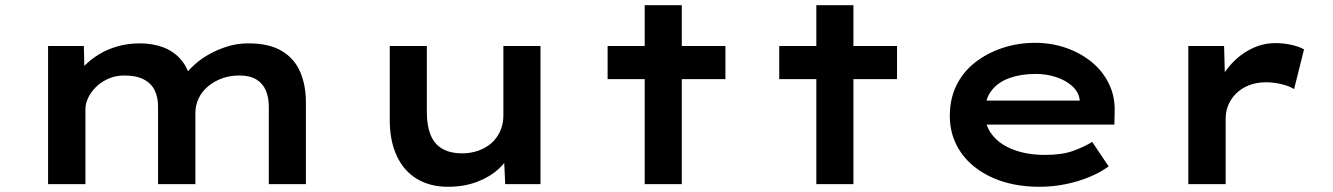

<svg xmlns="http://www.w3.org/2000/svg" viewBox="-20 -705 5101 735"><path d="M164 0V-529H301L304 -399L268 -410Q282 -432 305 -455Q328 -478 359 -497Q390 -516 429.5 -527.5Q469 -539 516 -539Q564 -539 604.5 -524Q645 -509 673 -476.5Q701 -444 712 -391L676 -396L684 -412Q699 -434 723.5 -456.5Q748 -479 780 -497Q812 -515 850 -527Q888 -539 931 -539Q1011 -539 1059.5 -509.5Q1108 -480 1129.5 -429Q1151 -378 1151 -314V0H1009V-297Q1009 -332 997.5 -359Q986 -386 961 -401Q936 -416 896 -416Q860 -416 830 -405Q800 -394 776.5 -374.5Q753 -355 740.5 -328.5Q728 -302 728 -273V0H585V-298Q585 -333 572 -359.5Q559 -386 530.5 -401Q502 -416 456 -416Q423 -416 395.5 -404Q368 -392 348 -372.5Q328 -353 317.5 -330.5Q307 -308 307 -288V0Z M1694 10Q1627 10 1576.5 -20Q1526 -50 1499 -108Q1472 -166 1472 -246V-529H1614V-276Q1614 -225 1628 -189.5Q1642 -154 1672.5 -136Q1703 -118 1749 -118Q1782 -118 1810.5 -128Q1839 -138 1860.5 -156.5Q1882 -175 1894.5 -202.5Q1907 -230 1907 -262V-529H2049V0H1914L1909 -109L1935 -121Q1922 -89 1889 -58.5Q1856 -28 1806.5 -9Q1757 10 1694 10Z M2448 0V-685H2590V0ZM2306 -402V-529H2757V-402Z M3105 0V-685H3247V0ZM2963 -402V-529H3414V-402Z M3959 10Q3857 10 3779 -25Q3701 -60 3658.5 -121.5Q3616 -183 3616 -261Q3616 -326 3641 -377.5Q3666 -429 3711.5 -465Q3757 -501 3816.5 -521Q3876 -541 3942 -541Q4007 -541 4063 -521Q4119 -501 4161 -466Q4203 -431 4226 -382.5Q4249 -334 4247 -277L4246 -228H3720L3697 -320H4129L4113 -302V-324Q4109 -353 4085 -375Q4061 -397 4024 -409.5Q3987 -422 3944 -422Q3889 -422 3845 -406.5Q3801 -391 3775.5 -358Q3750 -325 3750 -272Q3750 -225 3778.5 -188.5Q3807 -152 3859.5 -132Q3912 -112 3981 -112Q4047 -112 4090 -128Q4133 -144 4161 -162L4224 -68Q4191 -44 4148 -26.5Q4105 -9 4057 0.5Q4009 10 3959 10Z M4529 0V-529H4666L4671 -340L4632 -351Q4647 -403 4682 -446.5Q4717 -490 4764 -515Q4811 -540 4862 -540Q4893 -540 4923 -533.5Q4953 -527 4972 -516L4934 -364Q4915 -376 4885 -383Q4855 -390 4827 -390Q4790 -390 4761 -378.5Q4732 -367 4712 -347Q4692 -327 4682 -302.5Q4672 -278 4672 -252V0Z"/></svg>

Font: Lexend Peta SemiBold
Style: Regular
Weight: 600
Designer: Bonnie Shaver-Troup, Thomas Jockin
Foundry: Lexend
Version: Version 1.007